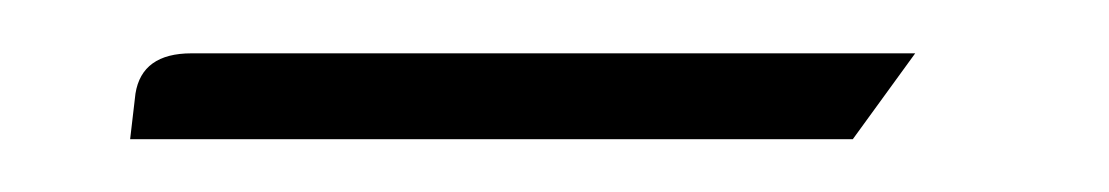

<svg xmlns="http://www.w3.org/2000/svg" viewBox="-20 42 416 72"><path d="M28.8 94.2 30.8 77.1Q33.2 62 51.8 62H323.2L299.8 94.2Z"/></svg>

Font: Hhenum
Style: Italic
Weight: 400
Designer: T. Christopher White
Version: Version 1.0